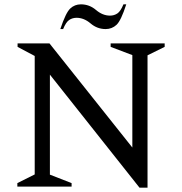

<svg xmlns="http://www.w3.org/2000/svg" viewBox="-20 -860 839 885"><path d="M60 0V-16L140 -56V-602L61 -644V-660H208L590 -180V-606L490 -644V-660H739V-644L660 -605V5H623L210 -516V-55L310 -16V0ZM258 -726Q283 -801 303.5 -820.5Q324 -840 353 -840Q392 -840 422.5 -814Q453 -788 487 -788Q506 -788 521 -798Q536 -808 549 -840H562Q538 -765 517 -745.5Q496 -726 467 -726Q428 -726 397.5 -752Q367 -778 333 -778Q314 -778 299 -768Q284 -758 271 -726Z"/></svg>

Font: Spectral
Style: Regular
Weight: 400
Designer: Jean-Baptiste Levee
Foundry: Production Type
Version: Version 1.002